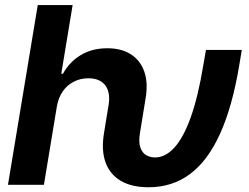

<svg xmlns="http://www.w3.org/2000/svg" viewBox="-20 -748 1008 777"><path d="M12.2 0 132.8 -727.5H273.9L228 -449.7H234.9Q261.2 -497.6 306.9 -525.1Q352.5 -552.7 414.6 -552.7Q471.2 -552.7 509.5 -528.3Q547.9 -503.9 564 -458Q580.1 -412.1 568.8 -347.2L556.6 -272.5H411.1L419.4 -322.3Q427.7 -373.5 406.2 -402.3Q384.8 -431.2 337.4 -431.2Q305.7 -431.2 279.1 -417.7Q252.4 -404.3 234.4 -378.7Q216.3 -353 210 -316.4L157.7 0ZM581.1 9.8Q512.7 9.8 468.5 -16.4Q424.3 -42.5 406.7 -92Q389.2 -141.6 401.4 -212.4L411.1 -272.5H556.6L546.9 -212.4Q540 -173.8 547.9 -151.4Q555.7 -128.9 572 -119.9Q588.4 -110.8 607.4 -110.8Q649.4 -110.8 686 -151.1Q722.7 -191.4 752.2 -274.2Q781.7 -356.9 802.7 -483.9L813.5 -545.9H958.5L948.2 -483.9Q920.4 -316.9 870.8 -207.3Q821.3 -97.7 749.3 -43.9Q677.2 9.8 581.1 9.8Z"/></svg>

Font: Inter 24pt
Style: Bold Italic
Weight: 700
Italic angle: -9.3988°
Version: Version 4.001;git-66647c0bb